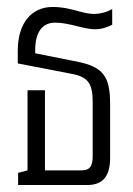

<svg xmlns="http://www.w3.org/2000/svg" viewBox="-20 -531 381 551"><path d="M32 0H230C275 0 296 -25 296 -78V-233C296 -313 275 -339 202 -354L81 -378V-387C81 -438 101 -466 138 -466C180 -466 219 -447 253 -447C272 -447 291 -454 302 -460V-505C287 -496 266 -491 251 -491C214 -491 184 -511 131 -511C73 -511 31 -468 31 -385V-349L186 -319C235 -310 246 -289 246 -236V-85C246 -56 240 -42 213 -42H109V-272H59V-42L32 -35Z"/></svg>

Font: Noto Sans Thai Looped UI Condensed Light
Style: Regular
Weight: 300
Width: 3
Designer: Cadson Demak Team
Foundry: Cadson Demak Co., Ltd.
Version: Version 1.000